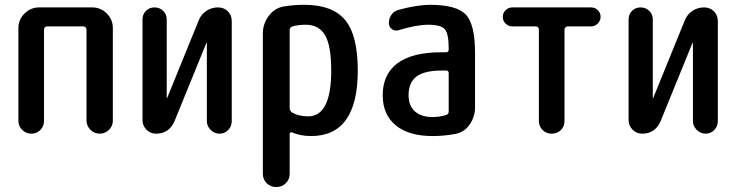

<svg xmlns="http://www.w3.org/2000/svg" viewBox="-20 -550 3040 790"><path d="M55.7 -52.7V-434.6Q55.7 -469.7 81.1 -494.6Q106.4 -519.5 140.6 -519.5H359.4Q394.5 -519.5 419.4 -494.6Q444.3 -469.7 444.3 -434.6V-53.7Q444.3 -31.2 428.2 -15.6Q412.1 0 390.1 0Q368.2 0 352.1 -16.1Q335.9 -32.2 335.9 -53.7V-428.7Q335.9 -433.6 332 -437.5Q328.1 -441.4 324.2 -441.4H172.9Q168 -441.4 164.6 -437.5Q161.1 -433.6 161.1 -428.7V-52.7Q161.1 -30.3 146 -15.1Q130.9 0 108.9 0Q86.9 0 71.3 -15.6Q55.7 -31.2 55.7 -52.7Z M622.1 0Q598.6 0 582.5 -16.6Q566.4 -33.2 566.4 -55.7V-469.7Q566.4 -491.2 580.6 -505.4Q594.7 -519.5 615.7 -519.5Q636.7 -519.5 651.4 -505.4Q666 -491.2 666 -469.7V-147.5Q666 -146.5 667 -146.5Q668 -146.5 668 -147.5L797.9 -466.8Q807.6 -491.2 829.1 -505.4Q850.6 -519.5 877 -519.5Q901.4 -519.5 917.5 -503.4Q933.6 -487.3 933.6 -462.9V-51.8Q933.6 -30.3 918.9 -15.1Q904.3 0 883.3 0Q862.3 0 846.7 -15.6Q831.1 -31.2 831.1 -51.8V-373Q831.1 -374 830.1 -374Q829.1 -374 829.1 -373L698.2 -51.8Q675.8 0 622.1 0Z M1171.9 -425.8V-105.5Q1171.9 -94.7 1180.7 -87.9Q1208 -71.3 1248 -71.3Q1342.8 -71.3 1342.8 -259.8Q1342.8 -362.3 1317.4 -405.3Q1292 -448.2 1238.3 -448.2Q1208 -448.2 1183.6 -441.4Q1171.9 -437.5 1171.9 -425.8ZM1061.5 165V-412.1Q1061.5 -451.2 1084.5 -482.9Q1107.4 -514.6 1142.6 -522.5Q1187.5 -530.3 1232.4 -530.3Q1347.7 -530.3 1399.9 -467.8Q1452.1 -405.3 1452.1 -259.8Q1452.1 9.8 1259.8 9.8Q1217.8 9.8 1182.6 -4.9Q1178.7 -6.8 1175.3 -4.9Q1171.9 -2.9 1171.9 1V165Q1171.9 188.5 1155.8 204.1Q1139.6 219.7 1116.7 219.7Q1093.8 219.7 1077.6 204.1Q1061.5 188.5 1061.5 165Z M1797.9 -259.8Q1725.6 -259.8 1693.4 -234.9Q1661.1 -210 1661.1 -158.2Q1661.1 -115.2 1687 -91.8Q1712.9 -68.4 1759.8 -68.4Q1789.1 -68.4 1816.4 -77.1Q1826.2 -80.1 1826.2 -91.8V-249Q1826.2 -259.8 1815.4 -259.8ZM1759.8 9.8Q1662.1 9.8 1608.4 -34.2Q1554.7 -78.1 1554.7 -158.2Q1554.7 -244.1 1615.2 -289.6Q1675.8 -335 1797.9 -335H1815.4Q1826.2 -335 1826.2 -345.7V-351.6Q1826.2 -410.2 1810.5 -429.2Q1794.9 -448.2 1742.2 -448.2Q1693.4 -448.2 1620.1 -425.8Q1605.5 -420.9 1592.8 -430.2Q1580.1 -439.5 1580.1 -455.1Q1580.1 -474.6 1590.8 -489.7Q1601.6 -504.9 1621.1 -509.8Q1693.4 -529.3 1748 -530.3Q1858.4 -530.3 1896.5 -490.2Q1934.6 -450.2 1934.6 -332V-108.4Q1934.6 -69.3 1912.6 -37.6Q1890.6 -5.9 1853.5 1Q1807.6 9.8 1759.8 9.8Z M2087.9 -441.4Q2072.3 -441.4 2060.5 -452.6Q2048.8 -463.9 2048.8 -480.5Q2048.8 -497.1 2060.5 -508.3Q2072.3 -519.5 2087.9 -519.5H2412.1Q2427.7 -519.5 2439.5 -508.3Q2451.2 -497.1 2451.2 -480.5Q2451.2 -464.8 2439.5 -453.1Q2427.7 -441.4 2412.1 -441.4H2315.4Q2310.5 -441.4 2306.6 -437.5Q2302.7 -433.6 2302.7 -428.7V-52.7Q2302.7 -29.3 2287.6 -14.6Q2272.5 0 2250 0Q2227.5 0 2212.4 -15.1Q2197.3 -30.3 2197.3 -52.7V-428.7Q2197.3 -433.6 2193.8 -437.5Q2190.4 -441.4 2184.6 -441.4Z M2622.1 0Q2598.6 0 2582.5 -16.6Q2566.4 -33.2 2566.4 -55.7V-469.7Q2566.4 -491.2 2580.6 -505.4Q2594.7 -519.5 2615.7 -519.5Q2636.7 -519.5 2651.4 -505.4Q2666 -491.2 2666 -469.7V-147.5Q2666 -146.5 2667 -146.5Q2668 -146.5 2668 -147.5L2797.9 -466.8Q2807.6 -491.2 2829.1 -505.4Q2850.6 -519.5 2877 -519.5Q2901.4 -519.5 2917.5 -503.4Q2933.6 -487.3 2933.6 -462.9V-51.8Q2933.6 -30.3 2918.9 -15.1Q2904.3 0 2883.3 0Q2862.3 0 2846.7 -15.6Q2831.1 -31.2 2831.1 -51.8V-373Q2831.1 -374 2830.1 -374Q2829.1 -374 2829.1 -373L2698.2 -51.8Q2675.8 0 2622.1 0Z"/></svg>

Font: Rounded-X Mgen+ 1mn medium
Style: Regular
Weight: 500
Designer: [Source Han Sans]
Ryoko NISHIZUKA  (kana & ideographs); Paul D. Hunt (Latin, Greek & Cyrillic); Wenlong ZHANG  (bopomofo
Version: Version 1.059.20150602